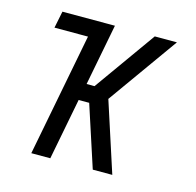

<svg xmlns="http://www.w3.org/2000/svg" viewBox="-84 -617 717 703"><g transform="rotate(15 275.0 -265.0)"><path d="M93 0 183 -466H56L69 -530H268L223 -297H253L419 -530H503L314 -265L400 0H326L250 -233H210L165 0Z"/></g></svg>

Font: Lode Term
Style: Italic
Weight: 400
Italic angle: -11°
Monospace: yes
Designer: Belleve Invis
Foundry: Belleve Invis
Version: Version 29.2.0